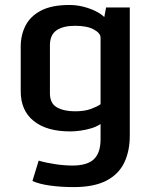

<svg xmlns="http://www.w3.org/2000/svg" viewBox="-20 -553 626 783"><path d="M280.3 210Q230 210 185.1 203.9Q140.1 197.8 112.3 185.1L137.7 102.1Q169.4 111.3 206.3 116.7Q243.2 122.1 275.4 122.1Q335.9 122.1 363 96.2Q390.1 70.3 390.1 14.6V-47.4Q374.5 -36.6 352.8 -30Q331.1 -23.4 308.3 -20.3Q285.6 -17.1 266.1 -17.1Q169.9 -17.1 117.2 -59.8Q64.5 -102.5 64.5 -180.7V-362.8Q64.5 -410.2 84.2 -448.7Q104 -487.3 147.7 -510Q191.4 -532.7 263.2 -532.7Q291 -532.7 318.8 -525.9Q346.7 -519 369.4 -507.8Q392.1 -496.6 405.3 -483.4L412.6 -522.5H509.3V0Q509.3 63 486.6 110.4Q463.9 157.7 413.6 183.8Q363.3 210 280.3 210ZM285.6 -99.1Q325.2 -99.1 351.3 -108.9Q377.4 -118.7 390.1 -127.9V-399.4Q390.1 -417.5 363 -432.6Q335.9 -447.8 285.6 -447.8Q237.3 -447.8 210.4 -429.2Q183.6 -410.6 183.6 -368.2V-172.9Q183.6 -130.9 212.4 -115Q241.2 -99.1 285.6 -99.1Z"/></svg>

Font: Monda SemiBold
Style: Regular
Weight: 600
Designer: Vernon Adams
Foundry: Vernon Adams
Version: Version 2.200